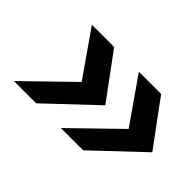

<svg xmlns="http://www.w3.org/2000/svg" viewBox="-76 -754 890 890"><g transform="rotate(45 369.0 -309.0)"><path d="M122 -529H268L430 -309L197 -89H51L276 -308ZM430 -529H576L738 -309L505 -89H359L584 -308Z"/></g></svg>

Font: Be Vietnam ExtraBold
Style: Italic
Weight: 800
Italic angle: -9.778°
Designer: Gabriel Lam
Foundry: TypeRant
Version: Version 3.000